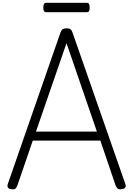

<svg xmlns="http://www.w3.org/2000/svg" viewBox="-20 -1350 960 1383"><path d="M65 13Q45 12 38 2Q31 -8 36 -24L415 -1114Q421 -1132 430.5 -1139Q440 -1146 460 -1146Q479 -1146 488 -1139Q497 -1132 503 -1114L883 -24Q889 -8 881 2Q873 12 853 13Q835 15 827 8Q819 1 812 -16L703 -337H216L106 -16Q100 1 92 8Q84 15 65 13ZM239 -402H678L459 -1039ZM315 -1262Q301 -1262 296.5 -1271Q292 -1280 292 -1295Q292 -1311 296.5 -1320.5Q301 -1330 315 -1330H603Q618 -1330 622 -1320.5Q626 -1311 626 -1295Q626 -1280 622 -1271Q618 -1262 603 -1262Z"/></svg>

Font: Playwrite BR Light
Style: Regular
Weight: 300
Version: Version 1.003